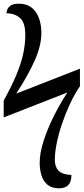

<svg xmlns="http://www.w3.org/2000/svg" viewBox="-25 -780 453 1040"><path d="M295 240Q255 240 232 220.5Q209 201 199.5 169.5Q190 138 190 102Q190 48 211.5 -18Q233 -84 267 -152Q301 -220 340 -279L-5 -144V-235Q38 -313 63.5 -374Q89 -435 100.5 -487.5Q112 -540 112 -591Q112 -658 83 -683Q54 -708 10 -708Q10 -716 14.5 -728Q19 -740 33 -750Q47 -760 77 -760Q137 -760 168 -716Q199 -672 199 -601Q199 -534 164 -454.5Q129 -375 63 -273L408 -408V-313Q378 -269 353.5 -216Q329 -163 310.5 -108.5Q292 -54 282 -3.5Q272 47 272 86Q272 122 291 143.5Q310 165 362 168Q362 240 295 240Z"/></svg>

Font: NotoSerif-Regular
Style: Regular
Weight: 400
Designer: Monotype Design Team
Foundry: Monotype Imaging Inc.
Version: Version 2.007; ttfautohint (v1.8) -l 8 -r 50 -G 200 -x 14 -D